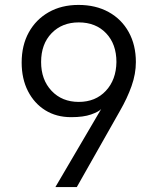

<svg xmlns="http://www.w3.org/2000/svg" viewBox="-20 -750 640 780"><path d="M299 -730Q369 -730 421.5 -701Q474 -672 503 -619.5Q532 -567 532 -498Q532 -450 514.5 -400.5Q497 -351 467 -299L292 10H205L391 -307Q381 -296 350 -285Q319 -274 269 -274Q209 -274 164 -302Q119 -330 93.5 -380Q68 -430 68 -496Q68 -566 97 -618.5Q126 -671 178 -700.5Q230 -730 299 -730ZM300 -659Q232 -659 189.5 -615Q147 -571 147 -498Q147 -426 189.5 -381Q232 -336 300 -336Q368 -336 410 -381Q452 -426 453 -498Q453 -571 411 -615Q369 -659 300 -659Z"/></svg>

Font: Tiny Light
Style: Regular
Weight: 300
Monospace: yes
Designer: Philipp Nurullin, Konstantin Bulenkov
Foundry: JetBrains
Version: Version 2.251; ttfautohint (v1.8.4.7-5d5b)